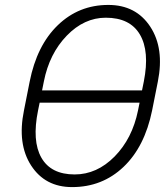

<svg xmlns="http://www.w3.org/2000/svg" viewBox="-20 -741 672 771"><path d="M590.8 -297.4Q561 -151.4 475.8 -70.6Q390.6 10.3 269.5 10.3Q161.1 10.3 105 -76.4Q48.8 -163.1 76.2 -297.4L99.1 -413.1Q127.9 -558.6 212.2 -639.9Q296.4 -721.2 415 -721.2Q525.9 -721.2 583.3 -634Q640.6 -546.9 613.8 -413.1ZM148.9 -377.9H550.3L557.6 -414.1Q581.5 -535.2 541.7 -602.5Q502 -669.9 404.8 -669.9Q317.9 -669.9 248 -597.7Q178.2 -525.4 156.2 -414.1ZM540.5 -328.6H139.2L132.8 -297.4Q107.9 -174.8 146.2 -107.7Q184.6 -40.5 279.8 -40.5Q369.1 -40.5 440.2 -112.5Q511.2 -184.6 534.2 -297.4Z"/></svg>

Font: Franko
Style: Light Italic
Weight: 300
Designer: Google
Version: Version 1.200310; 2013